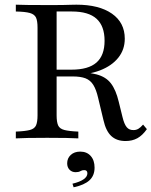

<svg xmlns="http://www.w3.org/2000/svg" viewBox="-20 -591 647 820"><path d="M47.6 0V-29Q87.9 -30.6 107.7 -35.9Q127.4 -41.1 133.9 -55.6Q140.3 -70.2 140.3 -98.4V-472.6Q140.3 -501.6 133.9 -515.7Q127.4 -529.8 107.7 -535.5Q87.9 -541.1 47.6 -541.9V-571Q65.3 -570.2 96.8 -569.8Q128.2 -569.4 173.4 -569.4Q196 -569.4 216.1 -569.4Q236.3 -569.4 253.6 -569.8Q271 -570.2 284.3 -570.6Q297.6 -571 306.5 -571Q403.2 -571 458.1 -532.7Q512.9 -494.4 512.9 -425.8Q512.9 -379 485.1 -344.4Q457.3 -309.7 406.9 -290.3Q356.5 -271 287.9 -271H183.9V-293.5H285.5Q357.3 -293.5 391.9 -323.8Q426.6 -354 426.6 -416.9Q426.6 -479.8 392.3 -510.9Q358.1 -541.9 287.1 -541.9H221.8V-98.4Q221.8 -70.2 228.2 -55.6Q234.7 -41.1 254.8 -35.9Q275 -30.6 314.5 -29V0Q278.2 -2.4 181.5 -2.4Q85.5 -2.4 47.6 0ZM516.1 11.3Q478.2 11.3 455.2 -10.1Q432.3 -31.5 421.8 -78.2L399.2 -172.6Q391.1 -208.1 378.6 -228.2Q366.1 -248.4 345.2 -256.5Q324.2 -264.5 290.3 -264.5H189.5V-283.9H281.5Q351.6 -283.9 391.9 -273.4Q432.3 -262.9 453.6 -235.1Q475 -207.3 487.1 -156.5L503.2 -91.1Q510.5 -60.5 521.4 -47.6Q532.3 -34.7 550.8 -35.5Q561.3 -35.5 570.6 -40.7Q579.8 -46 591.1 -58.9L607.3 -39.5Q588.7 -12.9 566.9 -0.8Q545.2 11.3 516.1 11.3ZM294.4 208.9 289.5 193.5Q320.2 186.3 336.7 175Q353.2 163.7 353.2 149.2Q353.2 135.5 339.5 135.5Q330.6 135.5 323.4 139.9Q316.1 144.4 303.2 144.4Q287.1 144.4 277 133.9Q266.9 123.4 266.9 106.5Q266.9 84.7 282.3 70.6Q297.6 56.5 322.6 56.5Q350.8 56.5 367.3 75Q383.9 93.5 383.9 125Q383.9 158.9 362.1 179Q340.3 199.2 294.4 208.9Z"/></svg>

Font: Playfair
Style: Regular
Weight: 400
Designer: Claus Eggers Sørensen
Foundry: Claus Eggers Sørensen
Version: Version 2.001;gftools[0.9.30]